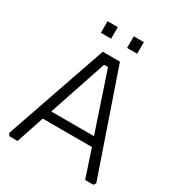

<svg xmlns="http://www.w3.org/2000/svg" viewBox="-200 -981 1019 1105"><g transform="rotate(30 309.5 -428.0)"><path d="M20 -16 253 -690H367L599 -16L589 0H534L473 -184H146L85 0H31ZM168 -244H452L323 -629H297ZM189 -779V-856H257V-779ZM363 -779V-856H430V-779Z"/></g></svg>

Font: Oxanium ExtraLight Light
Style: Regular
Weight: 300
Version: Version 2.000